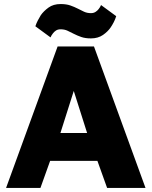

<svg xmlns="http://www.w3.org/2000/svg" viewBox="-20 -930 750 950"><path d="M10 0 265 -700H445L700 0H510L462 -134H228L180 0ZM279 -272H411L345 -480ZM430 -740Q402 -740 382 -747Q362 -754 345.5 -762.5Q329 -771 314 -778Q299 -785 280 -785Q266 -785 257 -779Q248 -773 242 -765Q238 -760 235 -755Q232 -750 230 -745L155 -800Q160 -815 167 -828.5Q174 -842 182 -855Q196 -875 220 -892.5Q244 -910 280 -910Q308 -910 328 -903Q348 -896 364.5 -887.5Q381 -879 396 -872Q411 -865 430 -865Q443 -865 452.5 -871Q462 -877 468 -885Q472 -890 475 -895Q478 -900 480 -905L555 -850Q550 -834 543 -820.5Q536 -807 528 -795Q514 -774 489.5 -757Q465 -740 430 -740Z"/></svg>

Font: Golos Text VF
Style: Regular
Weight: 400
Designer: A.Korolkova, Vitaly Kuzmin
Foundry: ParaType Ltd
Version: Version 2.003